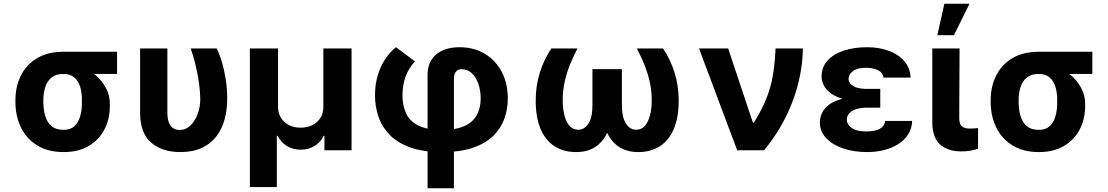

<svg xmlns="http://www.w3.org/2000/svg" viewBox="-20 -806 5943 1030"><path d="M62.7 -258.8V-269.5Q63 -343.4 92.7 -401.8Q122.4 -460.3 179.8 -494.3Q237.2 -528.3 319.7 -528.3Q331.2 -521.9 341.8 -505.7Q352.3 -489.6 369.4 -472.8Q386.4 -456 416.8 -446.5Q455.6 -433.9 490.5 -404.7Q525.4 -375.5 547.5 -335.3Q569.6 -295.1 569.3 -249V-238.3Q569.6 -168.7 540.6 -112.4Q511.6 -56.1 456.2 -23.1Q400.8 9.8 321.1 9.8Q238.2 9.8 180.4 -25.5Q122.7 -60.7 92.8 -121.5Q63 -182.3 62.7 -258.8ZM212.5 -269.5V-258.8Q212.8 -217.5 222.8 -183.5Q232.8 -149.5 256.5 -129.4Q280.3 -109.4 321.1 -109.4Q358 -109.4 379.5 -129.4Q401 -149.5 410.4 -183.5Q419.8 -217.5 419.5 -258.8V-269.5Q419.8 -307.5 410.3 -339.3Q400.8 -371.1 379.1 -390.3Q357.3 -409.5 319.7 -409.2Q280.5 -409.5 256.8 -390.3Q233.2 -371.1 223 -339.3Q212.8 -307.5 212.5 -269.5ZM608 -528.3V-409.2H319.7V-528.3Z M731.6 -545.9H877.9V-201.8Q878.1 -166.4 887.1 -146Q896.1 -125.6 910.8 -117.2Q925.5 -108.8 942.4 -108.6Q977 -108.8 1002.1 -133.2Q1027.1 -157.6 1040.9 -196.3Q1054.7 -235 1054.5 -277.3Q1053.4 -320.8 1046.5 -367.1Q1039.6 -413.5 1028.5 -459.4Q1017.4 -505.4 1003.1 -545.9H1142.4Q1157.6 -516.1 1170.4 -472.9Q1183.2 -429.8 1191.1 -379.4Q1199 -329.1 1199 -277.3Q1199 -216.8 1184.6 -164.6Q1170.2 -112.3 1139.8 -73.1Q1109.5 -33.9 1061.7 -12.1Q1013.9 9.8 947.1 9.8Q849.7 9.8 790.4 -41.4Q731.2 -92.6 731.6 -203.1Z M1320.5 197.7V-545.9H1471.5V-232Q1471.7 -199.5 1487.1 -174.3Q1502.5 -149.1 1529.9 -135.1Q1557.2 -121.1 1593 -121.1Q1629.3 -121.1 1656.7 -135.2Q1684.1 -149.3 1699.5 -174.4Q1714.9 -199.5 1714.6 -232V-545.9H1866V0H1720.5V-77.5H1716.2Q1700.1 -42.2 1666.9 -22.6Q1633.8 -2.9 1593 -3.1Q1552.1 -2.9 1519.3 -22.6Q1486.5 -42.2 1469.9 -77.5H1465V197.7Z M2273.7 204.1V-404.7Q2274.2 -475.6 2320.2 -514.2Q2366.2 -552.7 2445 -552.7Q2521 -552.7 2579.3 -518.4Q2637.6 -484 2670.8 -422.2Q2703.9 -360.4 2704.2 -277.9Q2704.2 -221.6 2685.9 -169.9Q2667.6 -118.3 2626.7 -77.7Q2585.7 -37.1 2518.1 -13.7Q2450.5 9.8 2351.7 9.8Q2250.6 9.8 2181.4 -15Q2112.2 -39.7 2070.5 -82.6Q2028.7 -125.5 2010.2 -180.3Q1991.7 -235.2 1991.7 -295.1Q1991.9 -353.9 2006.9 -403.2Q2021.9 -452.4 2047.6 -490.5Q2073.2 -528.5 2104.6 -552.7L2206 -476.6Q2174.1 -442.9 2156.9 -398Q2139.6 -353.2 2139 -295.1Q2139 -242.5 2157.3 -200.3Q2175.6 -158.2 2222 -133.8Q2268.5 -109.4 2351.7 -109.4Q2427.7 -109.4 2473.1 -130.7Q2518.5 -152 2538.6 -190.1Q2558.7 -228.2 2558.7 -277.9Q2558.1 -323.4 2545.4 -358.7Q2532.7 -394 2509.9 -414.4Q2487.1 -434.8 2455.6 -434.8Q2435.7 -434.6 2425.3 -420.5Q2414.8 -406.3 2415.1 -383V204.1Z M2937.7 -545.9H3078.1Q3049.8 -492.1 3032.3 -445Q3014.8 -397.9 3006.9 -355.3Q2998.9 -312.6 2998.6 -271.3Q2998.9 -221.3 3008.5 -185.1Q3018.1 -148.8 3036.6 -129.4Q3055.1 -110 3081.4 -110Q3115.8 -110 3137.2 -143.9Q3158.5 -177.8 3158.2 -242.2V-435.2H3268.6V-256.8Q3268.8 -176.2 3246.9 -116.2Q3225.1 -56.2 3181.2 -23.2Q3137.4 9.8 3070.5 9.8Q3003.9 9.8 2954.9 -21.5Q2906 -52.8 2879.6 -115.3Q2853.3 -177.7 2853.9 -270.9Q2854.2 -346.1 2875.8 -416Q2897.4 -485.8 2937.7 -545.9ZM3396.3 -545.9H3537.1Q3577.4 -485.8 3598.9 -416Q3620.4 -346.1 3620.9 -270.9Q3621.5 -177.7 3595.1 -115.3Q3568.7 -52.8 3519.8 -21.5Q3470.9 9.8 3403.9 9.8Q3337.5 9.8 3293.5 -23.2Q3249.5 -56.2 3227.7 -116.2Q3205.9 -176.2 3205.9 -256.8V-435.2H3316.2V-242.2Q3316.1 -177.8 3337.5 -143.9Q3358.8 -110 3393 -110Q3419.8 -110 3438.2 -129.4Q3456.5 -148.8 3466.4 -185.1Q3476.2 -221.3 3476.2 -271.3Q3476.2 -312.6 3468 -355.3Q3459.8 -397.9 3442.3 -445Q3424.8 -492.1 3396.3 -545.9Z M3934.6 0 3729.9 -545.9H3886.3L4018.9 -148.4H4024.8Q4057.2 -201.4 4078.5 -247.9Q4099.8 -294.4 4112.4 -340.2Q4125 -386 4131.4 -436.1Q4137.9 -486.1 4140.6 -545.9H4287.3Q4284.6 -401.3 4231.4 -260.7Q4178.2 -120.2 4079.1 0Z M4592.8 -285.9H4702.3V-228.3H4625.6Q4599 -228.3 4575.5 -221.2Q4552 -214.2 4537.5 -200Q4523.1 -185.8 4522.9 -163.5Q4522.9 -138.1 4549.2 -119.5Q4575.4 -100.9 4624.6 -101Q4675.1 -100.9 4700.1 -115.2Q4725.1 -129.6 4728.9 -157.4H4873.4Q4871.8 -116.2 4851.8 -84.9Q4831.7 -53.6 4798.2 -32.6Q4764.7 -11.5 4722.2 -0.9Q4679.6 9.8 4632.4 9.8Q4561 9.8 4503.5 -9.6Q4445.9 -28.9 4412.4 -64.5Q4378.8 -100 4378.3 -148.6Q4378.3 -177.6 4391 -202.5Q4403.6 -227.3 4429.5 -246Q4455.5 -264.7 4496 -275.3Q4536.6 -285.9 4592.8 -285.9ZM4702.3 -264.6H4592.8Q4540.2 -264.6 4501.5 -275.6Q4462.8 -286.5 4437.5 -305.1Q4412.3 -323.6 4400 -347Q4387.6 -370.4 4387.3 -395.1Q4387.6 -445.9 4419.1 -480.9Q4450.7 -515.9 4505.8 -534.3Q4560.8 -552.7 4631.6 -552.7Q4696.2 -552.7 4748.1 -533.5Q4800 -514.3 4831.3 -477.8Q4862.6 -441.4 4865 -389.8H4719.1Q4715.9 -416.9 4690.1 -429.5Q4664.3 -442.2 4624 -442.4Q4579 -442.2 4555.8 -424.7Q4532.6 -407.1 4532 -383.4Q4532.6 -359.1 4557.1 -344.3Q4581.5 -329.5 4625.6 -329.3H4702.3Z M4981.3 -545.9H5127.6L5125.9 -170.5Q5126.7 -138.3 5141.3 -127.2Q5155.9 -116.2 5183.7 -116.2Q5197.9 -116.2 5208.2 -117.2Q5218.6 -118.2 5226.9 -118.9V-8.2Q5208.2 -1.6 5185.2 2.4Q5162.1 6.4 5136.8 6.2Q5065.4 6.4 5023.4 -30.6Q4981.4 -67.6 4981.3 -152.9ZM5008.3 -617 5046.2 -785.9H5181L5097.4 -617Z M5294.6 -258.8V-269.5Q5294.9 -343.4 5324.6 -401.8Q5354.3 -460.3 5411.7 -494.3Q5469.1 -528.3 5551.7 -528.3Q5563.2 -521.9 5573.7 -505.7Q5584.3 -489.6 5601.3 -472.8Q5618.4 -456 5648.7 -446.5Q5687.5 -433.9 5722.4 -404.7Q5757.3 -375.5 5779.4 -335.3Q5801.6 -295.1 5801.3 -249V-238.3Q5801.6 -168.7 5772.6 -112.4Q5743.6 -56.1 5688.1 -23.1Q5632.7 9.8 5553 9.8Q5470.1 9.8 5412.4 -25.5Q5354.6 -60.7 5324.8 -121.5Q5294.9 -182.3 5294.6 -258.8ZM5444.4 -269.5V-258.8Q5444.7 -217.5 5454.7 -183.5Q5464.7 -149.5 5488.5 -129.4Q5512.2 -109.4 5553 -109.4Q5589.9 -109.4 5611.4 -129.4Q5632.9 -149.5 5642.3 -183.5Q5651.8 -217.5 5651.5 -258.8V-269.5Q5651.8 -307.5 5642.2 -339.3Q5632.7 -371.1 5611 -390.3Q5589.3 -409.5 5551.7 -409.2Q5512.4 -409.5 5488.8 -390.3Q5465.1 -371.1 5454.9 -339.3Q5444.7 -307.5 5444.4 -269.5ZM5839.9 -528.3V-409.2H5551.7V-528.3Z"/></svg>

Font: Inter
Style: Regular
Weight: 400
Designer: Rasmus Andersson
Foundry: rsms
Version: Version 4.000;git-8c9346024